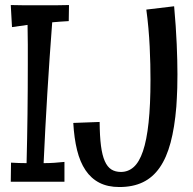

<svg xmlns="http://www.w3.org/2000/svg" viewBox="-20 -732 767 765"><path d="M236.8 -7.8H22.9L23.9 -84Q39.6 -83 55.2 -82.5Q70.8 -82 85.9 -82Q88.4 -180.2 89.6 -278.3Q90.8 -376.5 90.8 -476.1Q90.8 -515.1 90.8 -554.2Q90.8 -593.3 89.8 -632.8L27.8 -624L22.9 -711.9Q52.2 -710.9 81.5 -710.9Q110.8 -710.9 140.1 -710.9Q168.9 -710.9 197.5 -710.9Q226.1 -710.9 254.9 -711.9L253.9 -647.9Q237.3 -647 220.9 -645.8Q204.6 -644.5 188 -643.1Q177.2 -502 168.7 -362.5Q160.2 -223.1 153.8 -82Q175.3 -82 195.6 -83.3Q215.8 -84.5 236.8 -86.9ZM682.6 -307.1Q675.8 -224.1 659.7 -163.8Q643.6 -103.5 616.2 -64.2Q588.9 -24.9 549.3 -5.9Q509.8 13.2 455.6 13.2Q409.2 13.2 376 -3.9Q342.8 -21 320.8 -53.7Q298.8 -86.4 287.1 -133.8Q275.4 -181.2 272 -242.2L377 -246.1Q377.4 -189.5 382.3 -151.4Q387.2 -113.3 397.5 -90.1Q407.7 -66.9 423.6 -56.9Q439.5 -46.9 461.9 -46.9Q490.7 -46.9 512.7 -66.4Q534.7 -85.9 549.6 -129.6Q564.5 -173.3 572 -243.7Q579.6 -314 579.6 -415Q579.6 -442.9 578.9 -476.3Q578.1 -509.8 576.4 -545.9Q574.7 -582 571.3 -619.9Q567.9 -657.7 563 -693.8L673.8 -707Q681.2 -625 684.1 -556.4Q687 -487.8 687 -436Q687 -405.3 686.3 -381.6Q685.5 -357.9 684.6 -341.3Q683.6 -321.8 682.6 -307.1Z"/></svg>

Font: Englebert
Style: Regular
Weight: 400
Designer: Astigmatic (AOETI)
Foundry: Astigmatic (AOETI)
Version: Version 1.000